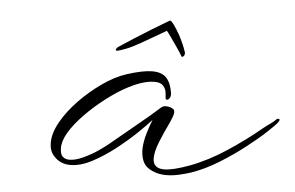

<svg xmlns="http://www.w3.org/2000/svg" viewBox="-40 -494 860 560"><g transform="rotate(5 390.0 -214.0)"><path d="M464 11Q434 11 411.5 -4Q389 -19 389 -60Q390 -81 396.5 -103.5Q403 -126 411 -146Q398 -131 372 -106Q346 -81 313.5 -55.5Q281 -30 247 -12Q213 6 183 6Q153 6 134 -16Q121 -30 121 -54Q121 -82 139.5 -115Q158 -148 188.5 -179.5Q219 -211 254.5 -236Q290 -261 324 -272Q371 -287 398 -287Q427 -287 440.5 -271.5Q454 -256 458 -227V-224Q458 -217 454.5 -212.5Q451 -208 448 -208Q443 -208 443 -216Q443 -221 441.5 -230.5Q440 -240 432.5 -248.5Q425 -257 407 -257Q382 -257 350 -243Q318 -229 285 -205.5Q252 -182 223 -154.5Q194 -127 175 -100Q156 -73 153 -52Q152 -49 152 -46Q152 -43 152 -41Q152 -23 159.5 -16Q167 -9 179 -9Q197 -9 220.5 -20Q244 -31 264 -45Q284 -59 292 -66Q324 -93 364 -125.5Q404 -158 435 -186Q440 -189 446 -189Q460 -189 469 -182Q472 -179 472 -174Q472 -169 469.5 -161.5Q467 -154 463 -145Q446 -110 435 -82Q424 -54 424 -35Q424 -5 457 -5Q482 -5 531 -23Q584 -43 637 -78Q690 -113 733 -149Q744 -158 753 -164Q762 -170 772 -180Q774 -181 777 -181Q780 -181 780 -178Q780 -175 776 -170Q770 -162 747 -140.5Q724 -119 690 -92.5Q656 -66 616.5 -41.5Q577 -17 537 -3Q522 2 502.5 6.5Q483 11 464 11ZM289.2 -337.9Q285.8 -337.9 286.5 -341.3Q287.6 -346.4 296.3 -351.5Q311.2 -361.7 335.3 -377Q359.3 -392.3 386.2 -408.9Q413 -425.4 436.3 -439Q444.6 -438.2 467.5 -397.4Q474.1 -384.6 479.3 -372.7Q484.4 -360.8 486.4 -354Q488.9 -349.8 487.7 -343.8Q486.8 -339.6 483.3 -337.5Q479.9 -335.3 478.8 -337.9Q472.6 -348.9 462.1 -363.8Q451.6 -378.7 442.8 -391.4Q434 -404.2 429.8 -408.4Q419.2 -402.5 400.8 -391.4Q382.3 -380.4 358.2 -366.8Q331.2 -351.5 313.7 -345.1Q296.2 -338.7 291.8 -337.9Z"/></g></svg>

Font: WindSong
Style: Regular
Weight: 400
Designer: Robert E. Leuschke
Foundry: Robert E. Leuschke
Version: Version 1.010; ttfautohint (v1.8.3)